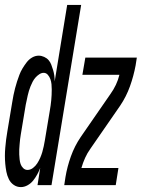

<svg xmlns="http://www.w3.org/2000/svg" viewBox="-42 -755 578 783"><path d="M43 8Q27 8 14 -1Q1 -10 -6 -24.5Q-13 -39 -16 -54.5Q-19 -70 -20.5 -86.5Q-22 -103 -22 -119.5Q-22 -136 -20.5 -152.5Q-19 -169 -17 -186Q-15 -203 -12 -219L8 -339Q10 -353 13 -367Q16 -381 19.5 -395Q23 -409 27.5 -422.5Q32 -436 37 -449.5Q42 -463 49.5 -475.5Q57 -488 66.5 -500.5Q76 -513 89 -520.5Q102 -528 116 -528Q127 -528 138 -523Q149 -518 156 -510Q163 -502 167 -491.5Q171 -481 174.5 -469.5Q178 -458 179.5 -446.5Q181 -435 181 -423L232 -735H289L168 0H111L122 -70Q117 -57 110 -44Q103 -31 93.5 -19Q84 -7 70.5 0.5Q57 8 43 8ZM220 0 225 -33Q232 -75 247 -117Q262 -159 287 -196L408 -371Q421 -389 430.5 -409Q440 -429 445 -450H294L306 -520H516L511 -488Q503 -445 488 -403Q473 -361 448 -324L327 -149Q314 -131 305 -111Q296 -91 290 -70H441L430 0ZM70 -62Q82 -62 92.5 -70Q103 -78 110 -89Q117 -100 122 -111.5Q127 -123 130.5 -135Q134 -147 136.5 -159Q139 -171 141 -183L161 -303Q163 -314 164.5 -325Q166 -336 167 -346.5Q168 -357 168.5 -368Q169 -379 169 -390Q169 -401 168 -411.5Q167 -422 163.5 -432Q160 -442 153 -450Q146 -458 136 -458Q127 -458 118 -452Q109 -446 102.5 -438.5Q96 -431 91 -421.5Q86 -412 82.5 -403Q79 -394 76 -384.5Q73 -375 71 -365.5Q69 -356 67 -346.5Q65 -337 63 -328L43 -208Q41 -198 40 -187.5Q39 -177 38 -166.5Q37 -156 36.5 -145.5Q36 -135 36.5 -125Q37 -115 38 -105Q39 -95 42 -86Q45 -77 52.5 -69.5Q60 -62 70 -62Z"/></svg>

Font: Iosevka Custom
Style: Italic
Weight: 400
Italic angle: -9°
Monospace: yes
Designer: Belleve Invis
Foundry: Belleve Invis
Version: Version 30.3.3; ttfautohint (v1.8.3)